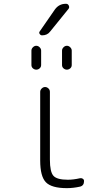

<svg xmlns="http://www.w3.org/2000/svg" viewBox="-20 -975 540 1005"><path d="M398.4 -42Q406.2 -43.9 413.1 -39.6Q419.9 -35.2 419.9 -27.3Q419.9 -2.9 398.4 2Q363.3 9.8 330.1 9.8Q250 9.8 220.2 -21Q190.4 -51.8 190.4 -134.8V-494.1Q190.4 -503.9 198.2 -511.7Q206.1 -519.5 215.8 -519.5Q225.6 -519.5 233.4 -512.2Q241.2 -504.9 241.2 -494.1V-139.6Q241.2 -75.2 259.8 -54.7Q278.3 -34.2 335 -34.2Q364.3 -34.2 398.4 -42ZM355.5 -634.8Q355.5 -624 347.7 -617.2Q339.8 -610.4 330.1 -610.4Q320.3 -610.4 312.5 -617.2Q304.7 -624 304.7 -634.8V-710Q304.7 -719.7 312.5 -727.5Q320.3 -735.4 330.1 -735.4Q339.8 -735.4 347.7 -727.5Q355.5 -719.7 355.5 -710ZM144.5 -634.8V-710Q144.5 -719.7 152.3 -727.5Q160.2 -735.4 169.9 -735.4Q179.7 -735.4 187.5 -727.5Q195.3 -719.7 195.3 -710V-634.8Q195.3 -624 187.5 -617.2Q179.7 -610.4 169.9 -610.4Q160.2 -610.4 152.3 -617.2Q144.5 -624 144.5 -634.8ZM200.2 -790Q192.4 -790 187.5 -797.4Q182.6 -804.7 188.5 -811.5L267.6 -925.8Q289.1 -955.1 324.2 -955.1H326.2Q335.9 -955.1 340.3 -945.3Q344.7 -935.5 337.9 -927.7L242.2 -809.6Q227.5 -790 200.2 -790Z"/></svg>

Font: Rounded-L Mgen+ 1mn light
Style: Regular
Weight: 200
Designer: [Source Han Sans]
Ryoko NISHIZUKA  (kana & ideographs); Paul D. Hunt (Latin, Greek & Cyrillic); Wenlong ZHANG  (bopomofo
Version: Version 1.059.20150602